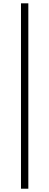

<svg xmlns="http://www.w3.org/2000/svg" viewBox="-20 -851 294 1148"><path d="M105.5 277.3V-831.1H149.4V277.3Z"/></svg>

Font: Bpmf Zihi Sans Light
Style: Light
Weight: 300
Foundry: But Ko
Version: Version 1.320